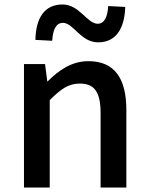

<svg xmlns="http://www.w3.org/2000/svg" viewBox="-20 -837 664 857"><path d="M87 0H202V-390C251 -439 285 -464 336 -464C401 -464 429 -427 429 -332V0H544V-346C544 -486 492 -564 375 -564C300 -564 243 -524 193 -474H191L181 -551H87ZM418 -648C498 -648 536 -710 539 -806L463 -810C460 -761 446 -731 416 -731C369 -731 335 -817 259 -817C178 -817 140 -756 138 -659L213 -655C216 -706 231 -735 261 -735C308 -735 340 -648 418 -648Z"/></svg>

Font: Noto Sans CJK TC Medium
Style: Regular
Weight: 500
Designer: Ryoko NISHIZUKA 西塚涼子 (kana, bopomofo & ideographs); Paul D. Hunt (Latin, Greek & Cyrillic); Sandoll Communications 산돌커뮤니
Foundry: Adobe
Version: Version 2.004;hotconv 1.0.118;makeotfexe 2.5.65603